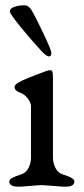

<svg xmlns="http://www.w3.org/2000/svg" viewBox="-20 -703 316 725"><path d="M135 -512Q104 -545 60.5 -598Q17 -651 17 -660Q17 -671 34 -677Q51 -683 72 -683Q88 -683 99 -665Q116 -636 145 -574.5Q174 -513 174 -503Q174 -490 165 -490Q155 -490 135 -512ZM97 -302Q97 -315 85 -331Q73 -347 56 -353Q35 -361 35 -374Q35 -386 64 -399Q74 -404 117.5 -421Q161 -438 168 -438Q176 -438 178 -432Q180 -426 180 -409V-108Q180 -87 189.5 -68.5Q199 -50 218 -44Q261 -31 261 -18Q261 2 227 2Q215 2 180.5 -1Q146 -4 139 -4Q129 -4 95 -1Q61 2 50 2Q15 2 15 -18Q15 -31 59 -44Q78 -50 87.5 -68.5Q97 -87 97 -108Z"/></svg>

Font: EB Garamond 08
Style: Regular
Weight: 400
Version: Version 0.016 ; ttfautohint (v1.5)